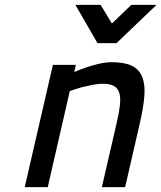

<svg xmlns="http://www.w3.org/2000/svg" viewBox="-20 -764 659 784"><path d="M81 0 196 -499H290L283 -470Q309 -481 336 -490Q359 -498 386 -504Q413 -510 436 -510Q488 -510 518 -495.5Q548 -481 560.5 -450.5Q573 -420 569.5 -373Q566 -326 551 -261L491 0H396L456 -260Q466 -302 469.5 -333Q473 -364 467.5 -383.5Q462 -403 446 -412.5Q430 -422 400 -422Q379 -422 355 -417Q331 -412 311 -407Q287 -400 265 -392L175 0ZM288 -744H391L437 -668L516 -744H619L456 -588H378Z"/></svg>

Font: Panefresco 600wt
Style: Italic
Weight: 600
Foundry: Campivisivi & Chank Co
Version: Version 1.000